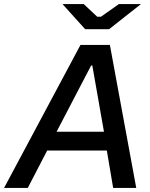

<svg xmlns="http://www.w3.org/2000/svg" viewBox="-65 -920 734 940"><path d="M-45 0H71L166 -183H458L489 0H602L473 -700H329ZM352 -777H469L625 -900H517L429 -838H411L345 -900H241ZM212 -275 381 -599H387L444 -275Z"/></svg>

Font: Fixel Display 20240404 Medium
Style: Italic
Weight: 500
Italic angle: -10°
Designer: AlfaBravo + MacPaw
Foundry: Kyrylo Tkachov, Marchela Mozhyna, Serhii Makarenko, Maria Weinstein, Zakhar Kryvoshyya
Version: Version 1.211;Glyphs 3.2 (3225)